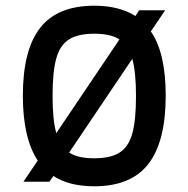

<svg xmlns="http://www.w3.org/2000/svg" viewBox="-20 -636 659 672"><path d="M560 -301Q560 -141 499.5 -62.5Q439 16 310 16Q222 16 167 -20L153 0H62L112 -74Q60 -153 60 -301Q60 -461 120.5 -538.5Q181 -616 310 -616Q397 -616 454 -580L467 -600H558L508 -526Q560 -451 560 -301ZM177 -170 398 -498Q368 -518 310 -518Q253 -518 221.5 -498Q190 -478 177 -431.5Q164 -385 164 -300Q164 -216 177 -170ZM456 -300Q456 -384 443 -430L222 -102Q252 -82 310 -82Q367 -82 398.5 -102Q430 -122 443 -168.5Q456 -215 456 -300Z"/></svg>

Font: Farro
Style: Regular
Weight: 400
Designer: Aceler Chua
Foundry: Grayscale Limited
Version: Version 1.101